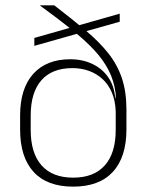

<svg xmlns="http://www.w3.org/2000/svg" viewBox="-20 -684 546 716"><path d="M253 12Q155.5 12 105.2 -43Q55 -98 55 -201V-253.5Q55 -354 104 -408.5Q153 -463 242 -463Q288.5 -463 325.2 -445.2Q362 -427.5 384.2 -395Q406.5 -362.5 409.5 -318L421 -317.5L411.5 -269Q410 -309 397 -339.2Q384 -369.5 362 -389.5Q340 -409.5 311.5 -419.8Q283 -430 250 -430Q174 -430 134.2 -384.5Q94.5 -339 94.5 -253.5V-199.5Q94.5 -113 135 -67.2Q175.5 -21.5 253 -21.5Q330 -21.5 370.8 -67.2Q411.5 -113 411.5 -199.5Q411.5 -225.5 411.5 -251Q411.5 -276.5 411.5 -303.5Q411 -312.5 411 -319.2Q411 -326 411.5 -334.5Q405.5 -382 385.5 -421.2Q365.5 -460.5 330.8 -497.8Q296 -535 245.8 -575Q195.5 -615 129 -663.5V-664H182.5Q249.5 -612.5 300 -570Q350.5 -527.5 384 -485.2Q417.5 -443 434.5 -392.5Q451.5 -342 451.5 -275V-201.5Q451.5 -98 400.8 -43Q350 12 253 12ZM426.5 -603 108 -513V-542.5L426.5 -633Z"/></svg>

Font: Anek Malayalam Medium ExtraLight
Style: Regular
Weight: 250
Version: Version 1.003